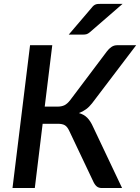

<svg xmlns="http://www.w3.org/2000/svg" viewBox="-20 -948 706 968"><path d="M444 -427Q430 -409 413.5 -397Q397 -385 378 -378Q403.5 -371 420 -354.2Q436.5 -337.5 449.5 -308L595.5 0H493.5Q477 0 467 -8.8Q457 -17.5 449.5 -34.5L329 -288.5Q319.5 -309 307 -316.5Q294.5 -324 271 -324H195L155.5 0H43L131.5 -720H243.5L205.5 -410.5H270.5Q290 -410.5 304.5 -417.2Q319 -424 334.5 -444L519 -689Q529 -702.5 541.8 -711.2Q554.5 -720 570.5 -720H666.5ZM598 -928.5 433 -785.5Q423.5 -777.5 416 -775.5Q408.5 -773.5 397 -773.5H326.5L443 -910Q448 -916.5 452.5 -920Q457 -923.5 462 -925.5Q467 -927.5 473.2 -928Q479.5 -928.5 488 -928.5Z"/></svg>

Font: Lato SemiBold
Style: Italic
Weight: 600
Italic angle: -7°
Designer: Lukasz Dziedzic with Adam Twardoch and Botio Nikoltchev
Foundry: tyPoland Lukasz Dziedzic
Version: Version 2.015; 2015-08-06; http://www.latofonts.com/